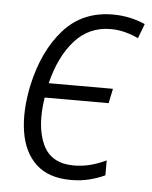

<svg xmlns="http://www.w3.org/2000/svg" viewBox="-45 -579 497 628"><g transform="rotate(5 203.5 -265.5)"><path d="M211 10Q137 10 96 -28.5Q55 -67 44.5 -134.5Q34 -202 52 -287Q77 -401 139 -471Q201 -541 301 -541Q357 -541 407 -519L389 -471Q371 -480 347 -486.5Q323 -493 298 -493Q227 -493 180 -440.5Q133 -388 111 -299H322L312 -251H102Q87 -156 114 -97Q141 -38 216 -38Q243 -38 269 -44.5Q295 -51 322 -64V-15Q299 -4 271 3Q243 10 211 10Z"/></g></svg>

Font: Noto Sans SemiCondensed Light
Style: Italic
Weight: 300
Width: 4
Italic angle: -12°
Designer: Monotype Design Team
Foundry: Monotype Imaging Inc.
Version: Version 2.013; ttfautohint (v1.8.4.7-5d5b)